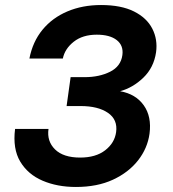

<svg xmlns="http://www.w3.org/2000/svg" viewBox="-20 -732 690 764"><path d="M282 12Q208 12 149.5 -13Q91 -38 60.5 -89Q30 -140 40 -219H173Q166 -170 199 -137.5Q232 -105 299 -105Q361 -105 398.5 -134Q436 -163 442 -206Q449 -256 409.5 -283Q370 -310 301 -310H245L261 -425H317Q375 -425 418 -446.5Q461 -468 467 -513Q472 -551 444.5 -572.5Q417 -594 365 -594Q309 -594 273.5 -566Q238 -538 230 -499H97Q110 -566 149 -613.5Q188 -661 248 -686.5Q308 -712 382 -712Q462 -712 513 -686.5Q564 -661 586 -618Q608 -575 601 -524Q592 -463 550.5 -423Q509 -383 458 -369Q520 -358 552 -313Q584 -268 575 -200Q567 -142 529.5 -94Q492 -46 429.5 -17Q367 12 282 12Z"/></svg>

Font: Host Grotesk Black
Style: Italic
Weight: 900
Italic angle: -8°
Designer: Doğukan Karapınar based on Poppins by Indian Type Foundry, Jonny Pinhorn
Foundry: Element Type
Version: Version 1.000; ttfautohint (v1.8.4.7-5d5b);gftools[0.9.33]